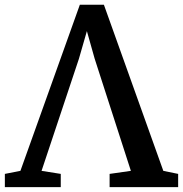

<svg xmlns="http://www.w3.org/2000/svg" viewBox="-42 -770 753 790"><path d="M-22 0V-54.5L42 -67L286.5 -750.5H385.5L630 -67L691 -54.5V0H409V-54.5L496.5 -67L347.5 -528.5L315.5 -642L282.5 -527.5L129 -67L208 -54.5V0Z"/></svg>

Font: Merriweather 20pt SemiBold
Style: Regular
Weight: 600
Version: Version 2.100